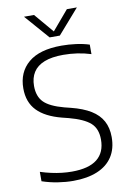

<svg xmlns="http://www.w3.org/2000/svg" viewBox="-102 -1006 724 1076"><g transform="rotate(-10 260.0 -468.0)"><path d="M225.5 9Q184 9 138 1.8Q92 -5.5 49.5 -20V-73.5Q80.5 -63.5 111 -56.8Q141.5 -50 170.8 -46.8Q200 -43.5 227 -43.5Q323.5 -43.5 371 -81.2Q418.5 -119 418.5 -192.5Q418.5 -254.5 382.2 -287Q346 -319.5 261.5 -342L225.5 -351Q132 -375 85.8 -423Q39.5 -471 39.5 -549.5Q39.5 -642 103 -695.5Q166.5 -749 291.5 -749Q332.5 -749 373.8 -743.5Q415 -738 449 -727V-673Q410.5 -685 371.2 -690.8Q332 -696.5 292 -696.5Q227 -696.5 184.5 -679.8Q142 -663 121.5 -630.8Q101 -598.5 101 -553Q101 -493 134 -460Q167 -427 247.5 -405.5L283.5 -396.5Q351 -379.5 394.5 -352.8Q438 -326 459 -287.2Q480 -248.5 480 -195.5Q480 -130 450.2 -84.2Q420.5 -38.5 363.5 -14.8Q306.5 9 225.5 9ZM234.5 -806 113 -945H170L271 -826H256L357 -945H414L292.5 -806Z"/></g></svg>

Font: Encode Sans SC Condensed Thin Light
Style: Regular
Weight: 300
Version: Version 3.002